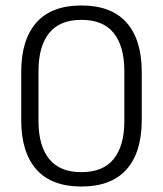

<svg xmlns="http://www.w3.org/2000/svg" viewBox="-20 -670 594 701"><path d="M277 11Q168 11 112.8 -51.5Q57.5 -114 57.5 -231V-407.5Q57.5 -525 112.8 -587.5Q168 -650 277 -650Q386.5 -650 442 -587.5Q497.5 -525 497.5 -407.5V-231Q497.5 -114 442 -51.5Q386.5 11 277 11ZM277 -41.5Q357 -41.5 395.5 -90Q434 -138.5 434 -228.5V-410Q434 -500.5 395.5 -549Q357 -597.5 277 -597.5Q198 -597.5 159.2 -549Q120.5 -500.5 120.5 -410V-228.5Q120.5 -138.5 159.2 -90Q198 -41.5 277 -41.5Z"/></svg>

Font: Anek Gujarati Light
Style: Regular
Weight: 300
Designer: Mrunmayee Ghaisas (Gujarati), Yesha Goshar (Latin)
Foundry: Ek Type
Version: Version 1.003